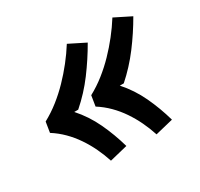

<svg xmlns="http://www.w3.org/2000/svg" viewBox="-115 -744 831 799"><g transform="rotate(-30 300.0 -344.5)"><path d="M206 -88Q195 -122 179.5 -154.5Q164 -187 144 -216.5Q124 -246 99 -271Q74 -296 44 -315L52 -365Q89 -385 122.5 -411.5Q156 -438 185.5 -468.5Q215 -499 241.5 -532.5Q268 -566 290 -601L368 -562Q333 -501 290.5 -444Q248 -387 194 -340H175Q218 -292 246 -232.5Q274 -173 292 -109ZM425 -88Q414 -122 398.5 -154.5Q383 -187 363 -216.5Q343 -246 318 -271Q293 -296 263 -315L271 -365Q308 -385 341.5 -411.5Q375 -438 404.5 -468.5Q434 -499 460.5 -532.5Q487 -566 509 -601L587 -562Q552 -501 509 -444Q466 -387 413 -340H394Q437 -292 465 -232.5Q493 -173 511 -109Z"/></g></svg>

Font: Iosevka Custom Oblique
Style: Bold
Weight: 700
Italic angle: -9°
Monospace: yes
Designer: Belleve Invis
Foundry: Belleve Invis
Version: Version 30.1.2; ttfautohint (v1.8.4)